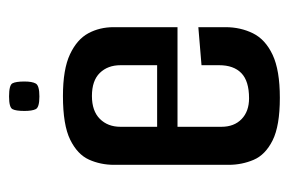

<svg xmlns="http://www.w3.org/2000/svg" viewBox="-127 -507 638 424"><g transform="rotate(-90 192.0 -295.0)"><path d="M188 4Q126 4 94 -12Q62 -28 51 -54Q40 -80 40 -109V-362Q40 -392 51.5 -417.5Q63 -443 95.5 -459Q128 -475 192 -475Q251 -475 284 -459.5Q317 -444 330.5 -419Q344 -394 344 -363V-261L260 -256V-348Q260 -376 243 -393.5Q226 -411 192 -411Q159 -411 141.5 -393.5Q124 -376 124 -348V-125Q124 -97 141 -80.5Q158 -64 187 -64Q225 -64 242.5 -81Q260 -98 260 -130V-169L344 -176V-116Q344 -83 330.5 -55.5Q317 -28 283 -12Q249 4 188 4ZM51 -222V-267H344V-222ZM191 -527Q167 -527 163 -535Q159 -543 159 -560Q159 -579 163 -586.5Q167 -594 191 -594Q216 -594 220 -586.5Q224 -579 224 -560Q224 -543 219.5 -535Q215 -527 191 -527Z"/></g></svg>

Font: Smooch Sans Thin SemiBold
Style: Regular
Weight: 600
Version: Version 1.010